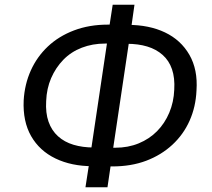

<svg xmlns="http://www.w3.org/2000/svg" viewBox="-20 -768 896 811"><path d="M341 23 358 -87 383 -66H371Q282 -66 214.5 -98.5Q147 -131 111.5 -193Q76 -255 80 -344Q84 -412 110 -470Q136 -528 182 -571.5Q228 -615 292.5 -639.5Q357 -664 436 -664H465L440 -644L456 -748H548L533 -642L507 -663H519Q610 -663 677 -631Q744 -599 780 -536.5Q816 -474 810 -386Q807 -317 781 -258.5Q755 -200 708 -156.5Q661 -113 597.5 -89Q534 -65 454 -65H425L450 -86L434 23ZM363 -123 435 -606 453 -584H424Q371 -584 325.5 -566.5Q280 -549 247.5 -515.5Q215 -482 196 -438Q177 -394 175 -341Q172 -291 185 -254Q198 -217 225 -192.5Q252 -168 290.5 -156.5Q329 -145 376 -145H391ZM455 -122 437 -144H467Q521 -144 566 -162.5Q611 -181 643.5 -214Q676 -247 695 -292Q714 -337 716 -389Q719 -439 706.5 -475.5Q694 -512 667 -536Q640 -560 602 -571.5Q564 -583 516 -583H501L527 -605Z"/></svg>

Font: Nunitoga
Style: Medium Italic
Weight: 500
Italic angle: -9°
Designer: Vernon Adams
Foundry: Vernon Adams
Version: Version 1.0